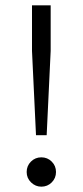

<svg xmlns="http://www.w3.org/2000/svg" viewBox="-20 -688 310 720"><path d="M115 -181 100 -497V-668H170V-497L155 -181ZM135 12Q113 12 96.5 -4Q80 -20 80 -43Q80 -66 96 -82Q112 -98 135 -98Q158 -98 174 -82Q190 -66 190 -43Q190 -20 174 -4Q158 12 135 12Z"/></svg>

Font: Atkinson Hyperlegible Next Light
Style: Regular
Weight: 300
Designer: Elliott Scott, Megan Eiswerth, Linus Boman, Theodore Petrosky, Letters from Sweden
Foundry: Applied Design Works, Letters from Sweden
Version: Version 2.001